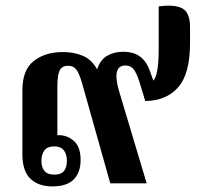

<svg xmlns="http://www.w3.org/2000/svg" viewBox="-20 -655 706 686"><path d="M167 11Q117 11 88.5 -16.5Q60 -44 60 -104V-333Q60 -405 100.5 -437Q141 -469 205 -469Q245 -469 276.5 -455.5Q308 -442 327 -407Q338 -441 362.5 -455.5Q387 -470 420 -470Q458 -470 481 -452.5Q504 -435 516 -400L528 -367Q547 -388 547 -479V-632Q604 -640 631.5 -625Q659 -610 659 -558V-502Q659 -391 616.5 -343Q574 -295 499 -294L478 -363Q468 -394 457.5 -407.5Q447 -421 428 -421Q379 -421 405 -331L504 0H374L274 -355Q264 -391 253.5 -405.5Q243 -420 223 -420Q201 -420 193 -403Q185 -386 185 -346V-172Q188 -172 191 -172Q221 -172 244.5 -151Q268 -130 268 -83Q268 -39 243.5 -14Q219 11 167 11ZM174 -31Q198 -31 208.5 -44Q219 -57 219 -81Q219 -104 208 -118Q197 -132 174 -132Q150 -132 139 -118Q128 -104 128 -81Q128 -57 139 -44Q150 -31 174 -31Z"/></svg>

Font: Noto Serif Thai SemiCondensed
Style: Bold
Weight: 700
Width: 4
Designer: Monotype Design Team
Foundry: Monotype Imaging Inc.
Version: Version 2.002; ttfautohint (v1.8.4.7-5d5b)